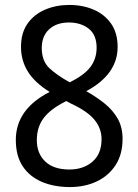

<svg xmlns="http://www.w3.org/2000/svg" viewBox="-20 -796 560 777"><path d="M263 -39Q199 -39 149.5 -60Q100 -81 72 -123Q44 -165 44 -230Q44 -354 181 -424Q121 -461 93 -506Q65 -551 65 -606Q65 -663 91.5 -700.5Q118 -738 162.5 -757Q207 -776 260 -776Q315 -776 359 -757Q403 -738 429.5 -700.5Q456 -663 456 -606Q456 -495 329 -427Q370 -404 403.5 -377Q437 -350 456.5 -315.5Q476 -281 476 -234Q476 -171 447.5 -127.5Q419 -84 371 -61.5Q323 -39 263 -39ZM262 -463Q320 -491 345.5 -524.5Q371 -558 371 -603Q371 -655 339 -680Q307 -705 259 -705Q209 -705 179 -677.5Q149 -650 149 -602Q149 -549 180 -520Q211 -491 262 -463ZM261 -110Q317 -110 354 -141.5Q391 -173 391 -233Q391 -276 362.5 -311Q334 -346 267 -377L248 -387Q184 -355 156.5 -318Q129 -281 129 -229Q129 -175 163 -142.5Q197 -110 261 -110Z"/></svg>

Font: Noto Sans Tamil UI SemiCondensed
Style: Regular
Weight: 400
Width: 4
Designer: Jelle Bosma - Monotype Design Team
Foundry: Monotype Imaging Inc.
Version: Version 2.004; ttfautohint (v1.8.4.7-5d5b)